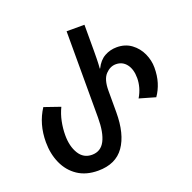

<svg xmlns="http://www.w3.org/2000/svg" viewBox="-128 -842 980 980"><g transform="rotate(-20 362.5 -352.0)"><path d="M243 10Q178 10 133 -20Q88 -50 64.5 -102Q41 -154 41 -218Q41 -316 90 -391L177 -361Q161 -328 153.5 -291Q146 -254 146 -217Q146 -157 170.5 -117Q195 -77 241 -77Q289 -77 311.5 -120.5Q334 -164 334 -245V-714H431V-573Q431 -554 430.5 -527.5Q430 -501 428 -477H430Q449 -516 479.5 -533Q510 -550 546 -550Q592 -550 625 -525.5Q658 -501 675 -463.5Q692 -426 692 -387Q692 -343 681 -307Q670 -271 649 -241L562 -266Q577 -291 584 -316.5Q591 -342 591 -366Q591 -414 569.5 -442Q548 -470 512 -470Q481 -470 456 -443.5Q431 -417 431 -356V-239Q431 -121 385 -55.5Q339 10 243 10Z"/></g></svg>

Font: Noto Sans Georgian ExtraCondensed Medium
Style: Regular
Weight: 500
Width: 2
Designer: Monotype Design Team, Akaki Razmadze
Foundry: Google LLC
Version: Version 2.005; ttfautohint (v1.8.4.7-5d5b)